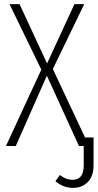

<svg xmlns="http://www.w3.org/2000/svg" viewBox="-20 -704 471 926"><path d="M390.1 -41H431.2V92.8Q431.2 146 403.3 174.1Q375.5 202.1 332 202.1Q285.2 202.1 247.1 169.9L269 140.1Q297.4 163.1 330.1 163.1Q383.8 163.1 383.8 94.2V0H360.8L206.1 -338.9L56.2 0H8.8L179.2 -368.2L25.9 -684.1H74.2L207 -397.9L338.9 -684.1H386.2L234.9 -371.1Z"/></svg>

Font: Fira Sans Compressed ExtraLight
Style: Regular
Weight: 250
Width: 1
Designer: Carrois Corporate & Edenspiekermann AG
Foundry: Carrois Corporate GbR & Edenspiekermann AG
Version: Version 4.203;PS 004.203;hotconv 1.0.88;makeotf.lib2.5.64775